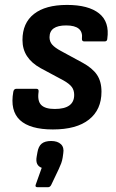

<svg xmlns="http://www.w3.org/2000/svg" viewBox="-20 -523 480 792"><path d="M198.2 11Q103.9 11 62.4 -27.5Q20.9 -66.1 34.9 -144.6Q37.3 -156.7 47.3 -156.7H130.4Q140.5 -156.7 139.2 -144.6Q133.6 -106.5 150 -90Q166.4 -73.5 205.7 -73.5Q286 -73.5 286 -131.5Q286 -150.9 276.2 -164.1Q266.5 -177.3 242 -191.2L147.3 -242Q110.1 -262.7 91.4 -291.4Q72.7 -320.1 72.7 -358Q72.7 -428 120 -465.3Q167.3 -502.7 256.5 -502.7Q344.8 -502.7 388.7 -467.7Q432.5 -432.8 422.6 -363.2Q422.3 -352.1 411.5 -352.1H327.8Q317.3 -352.1 318 -363.2Q324.8 -418.1 252.7 -418.1Q184.3 -418.1 184.3 -369.3Q184.3 -351.5 195.2 -339Q206 -326.4 231.8 -312.5L319.5 -264.9Q361.3 -242.2 379.9 -214.6Q398.6 -186.9 398.6 -144.8Q398.6 -70.5 347.1 -29.8Q295.7 11 198.2 11ZM135.3 249.3Q123.1 249.3 127.5 238.2L152.1 169.2Q124.6 159.4 131.3 122.9L134.3 105.9Q138.4 80.5 152 69.5Q165.5 58.6 190.9 58.6Q217.5 58.6 231.4 71.9Q245.3 85.2 240.9 109.9L238.5 127Q236.5 139.7 232.4 150.8Q228.2 161.8 222.1 175L192 238.2Q187.2 249.3 177.8 249.3Z"/></svg>

Font: Sofia Sans Semi Condensed
Style: Italic
Weight: 400
Italic angle: -9°
Designer: Botio Nikoltchev, Ani Petrova
Foundry: lettersoup
Version: Version 4.101